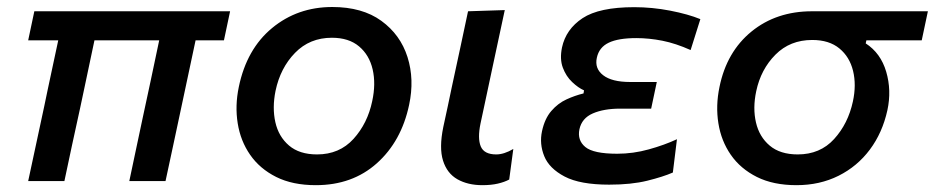

<svg xmlns="http://www.w3.org/2000/svg" viewBox="-20 -530 2736 562"><path d="M62.5 0Q74 -53.5 85.2 -105.8Q96.5 -158 109.5 -219L119.5 -267Q128.5 -310 136.2 -345.2Q144 -380.5 150.5 -412H62.5L80.5 -497H653.5L635.5 -412H552.5L506.5 -196Q496.5 -149.5 486 -100Q475.5 -50.5 464.5 0H358.5Q366 -36 376.5 -85.2Q387 -134.5 398 -186.5Q409 -237 420.5 -291.2Q432 -345.5 446 -412H256.5Q250 -380.5 242.8 -347.2Q235.5 -314 228.5 -279.5L214.5 -213.5Q202 -157.5 191 -105.8Q180 -54 168.5 0Z M904.5 12Q836.5 12 788.5 -12Q740.5 -36 712.2 -76.8Q684 -117.5 675.8 -169Q667.5 -220.5 679 -275.5Q702 -386.5 776.5 -448Q851 -509.5 952.5 -509.5Q1040.5 -509.5 1096.2 -469Q1152 -428.5 1172.8 -363Q1193.5 -297.5 1177.5 -223Q1155 -116.5 1083.2 -52.2Q1011.5 12 904.5 12ZM908 -78Q973.5 -78 1014.8 -123.5Q1056 -169 1069.5 -234Q1080.5 -284.5 1070.8 -326.8Q1061 -369 1031 -394.2Q1001 -419.5 951.5 -419.5Q886.5 -419.5 843.5 -375.2Q800.5 -331 786.5 -264Q776.5 -214.5 786 -172.2Q795.5 -130 826 -104Q856.5 -78 908 -78Z M1392 12Q1349.5 12 1319 -5.2Q1288.5 -22.5 1276.8 -59.8Q1265 -97 1277.5 -158Q1285.5 -194 1290.8 -219.5Q1296 -245 1302 -273Q1316.5 -339.5 1327.5 -391.2Q1338.5 -443 1350 -497L1457.5 -500.5Q1438.5 -412 1422.5 -337.2Q1406.5 -262.5 1395.5 -210.5L1386.5 -168.5Q1377.5 -125 1387.2 -101.5Q1397 -78 1432.5 -78Q1455.5 -78 1482.5 -94L1470.5 -4.5Q1456.5 3 1437 7.5Q1417.5 12 1392 12Z M1763 10.5Q1678 10.5 1632.8 -13.2Q1587.5 -37 1573 -73Q1558.5 -109 1566.5 -146Q1574.5 -183 1593.8 -205.2Q1613 -227.5 1638 -239Q1663 -250.5 1688 -256.5L1689.5 -265.5Q1672.5 -273 1654.8 -289.8Q1637 -306.5 1627.5 -331.8Q1618 -357 1625 -391Q1636.5 -444.5 1685.2 -476.8Q1734 -509 1836.5 -509Q1889 -509 1941.8 -498.8Q1994.5 -488.5 2030 -474L2001.5 -383.5Q1958 -403 1918.8 -410.8Q1879.5 -418.5 1842.5 -418.5Q1790 -418.5 1761.8 -405Q1733.5 -391.5 1727 -361Q1720 -329.5 1745.5 -309.8Q1771 -290 1824.5 -290H1902.5L1886 -212H1795Q1747.5 -212 1715.2 -198Q1683 -184 1676 -151.5Q1669.5 -119.5 1693.2 -99.8Q1717 -80 1786.5 -80Q1833.5 -80 1879.2 -92.8Q1925 -105.5 1961.5 -122.5L1949.5 -25Q1921 -12.5 1874.5 -1Q1828 10.5 1763 10.5Z M2311.5 12Q2243.5 12 2195.5 -12Q2147.5 -36 2119.2 -76.8Q2091 -117.5 2082.8 -169Q2074.5 -220.5 2086 -275.5Q2107 -378.5 2179.8 -437.8Q2252.5 -497 2357 -497H2696L2678 -412H2516L2514 -403Q2558 -374.5 2574 -320Q2590 -265.5 2577.5 -207.5Q2563 -141.5 2526.2 -92.2Q2489.5 -43 2434.5 -15.5Q2379.5 12 2311.5 12ZM2315 -78Q2380.5 -78 2421.5 -123Q2462.5 -168 2476.5 -233Q2487 -281.5 2477 -322.5Q2467 -363.5 2437 -388.2Q2407 -413 2357.5 -413Q2292.5 -413 2249.8 -370Q2207 -327 2193.5 -263Q2183 -213.5 2192.8 -171.5Q2202.5 -129.5 2233 -103.8Q2263.5 -78 2315 -78Z"/></svg>

Font: Commissioner Medium
Style: Italic
Weight: 500
Italic angle: -12°
Designer: Kostas Bartsokas
Foundry: Kostas Bartsokas
Version: Version 1.000; ttfautohint (v1.8.3)